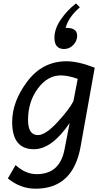

<svg xmlns="http://www.w3.org/2000/svg" viewBox="-20 -889 654 1147"><path d="M206.5 -82Q252.4 -82 324.2 -160.2Q396 -238.3 418.5 -284.7L444.3 -418Q386.7 -438.5 343.3 -438.5Q263.7 -438.5 205.6 -359.6Q147.5 -280.8 147.5 -172.4Q147.5 -82 206.5 -82ZM192.4 238.3Q101.6 238.3 26.9 176.8L73.2 97.2Q132.3 151.4 199.2 151.4Q336.9 151.4 365.2 4.9L396 -153.8Q289.6 2.4 182.6 2.4Q52.7 2.4 52.7 -159.7Q52.7 -283.2 143.6 -403.1Q234.4 -522.9 377 -522.9Q448.7 -522.9 545.9 -484.4L461.4 -12.7Q416.5 238.3 192.4 238.3ZM362.8 -596.2Q305.2 -596.2 305.2 -664.1Q305.2 -716.3 343 -772Q380.9 -827.6 434.1 -868.7L457 -845.2Q389.2 -787.1 372.1 -722.7Q402.8 -722.7 418.5 -714.8Q440.9 -703.6 440.9 -676.3Q440.9 -644 417.7 -620.1Q394.5 -596.2 362.8 -596.2Z"/></svg>

Font: Cadman
Style: Italic
Weight: 400
Italic angle: -12°
Designer: Paul James MIller
Foundry: High-Logic / Made with FontCreator
Version: Version 2.114;March 28, 2021;FontCreator 13.0.0.2683 64-bit